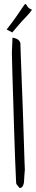

<svg xmlns="http://www.w3.org/2000/svg" viewBox="-20 -949 182 970"><path d="M43 -758.8Q56.6 -756.8 66.9 -751.5Q77.1 -746.1 83 -732.4Q83 -713.9 84.5 -681.2Q85.9 -648.4 87.4 -605.5Q88.9 -562.5 90.8 -512.7Q92.8 -462.9 94.7 -412.1Q96.7 -361.3 98.1 -311.5Q99.6 -261.7 101.1 -218.8Q102.5 -175.8 103.5 -142.6Q104.5 -109.4 105.5 -91.8Q105.5 -89.8 105 -85Q104.5 -80.1 104 -73.2Q103.5 -66.4 103 -60.1Q102.5 -53.7 102.5 -50.8Q101.6 -44.9 101.6 -36.6Q101.6 -28.3 99.6 -20.5Q97.7 -12.7 93.3 -6.3Q88.9 0 79.1 1L62.5 -19.5Q61.5 -20.5 60.1 -56.2Q58.6 -91.8 56.2 -148.9Q53.7 -206.1 51.8 -277.8Q49.8 -349.6 47.4 -422.9Q44.9 -496.1 43 -563.5Q41 -630.9 40 -679.7Q40 -683.6 40.5 -695.3Q41 -707 41.5 -719.2Q42 -731.4 42.5 -742.7Q43 -753.9 43 -758.8ZM141.6 -899.4Q128.9 -881.8 116.2 -868.7Q103.5 -855.5 91.3 -842.3Q79.1 -829.1 67.4 -814.9Q55.7 -800.8 42 -785.2L13.7 -799.8Q47.9 -843.8 66.4 -871.1Q85 -898.4 94.2 -912.1Q103.5 -925.8 106.4 -928.2Q109.4 -930.7 111.8 -926.8Q114.3 -922.9 120.1 -914.6Q126 -906.2 141.6 -899.4Z"/></svg>

Font: Annie Use Your Telescope
Style: Regular
Weight: 400
Designer: Kimberly Geswein
Foundry: Kimberly Geswein
Version: Version 1.002 2001